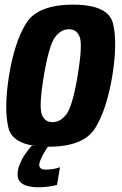

<svg xmlns="http://www.w3.org/2000/svg" viewBox="-20 -623 523 820"><path d="M187.3 3.7Q337.2 3.7 386.7 -76.2Q436.1 -156.1 459.8 -300Q482.6 -442.4 462.6 -522.7Q442.6 -603.1 292.4 -603.1Q141.1 -603.1 91.6 -523.5Q42.2 -444 18.5 -300Q-3.9 -157.3 16.1 -76.8Q36.1 3.7 187.3 3.7ZM204 -101.3Q170 -101.3 158 -135.6Q146 -170 167.2 -299.6Q189.3 -428.9 214.5 -463.5Q239.7 -498.1 274.3 -498.1Q309.2 -498.1 321 -463.5Q332.8 -429 311.6 -299.6Q289.9 -170.6 264.3 -135.9Q238.6 -101.3 204 -101.3ZM141.6 176.8Q160.9 176.8 178.3 174.9Q195.6 173 208.1 170.3Q220.6 167.7 223.5 166.7L236.3 91.2Q233 92.7 222.7 95.4Q212.4 98.2 199.6 99.7Q186.8 101.2 174.6 101.2Q161.3 101.2 154.4 96Q147.6 90.9 147.6 81.7Q147.6 71.6 154.6 55.8Q161.6 40.1 171.2 24.4Q180.8 8.6 187.4 0H115.2Q103.3 12.7 88.9 33.1Q74.6 53.6 64.9 76.7Q55.1 99.8 55.1 121.3Q55.1 143 67.4 155Q79.6 167.1 99.6 172Q119.7 176.8 141.6 176.8Z"/></svg>

Font: Anybody Thin Condensed
Style: Italic
Weight: 100
Width: 3
Italic angle: -10°
Version: Version 1.113;gftools[0.9.25]